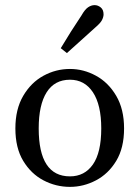

<svg xmlns="http://www.w3.org/2000/svg" viewBox="-20 -718 545 749"><path d="M253 11Q198 11 149.5 -14.5Q101 -40 70.5 -90.5Q40 -141 40 -217Q40 -292 70.5 -344Q101 -396 149.5 -422.5Q198 -449 253 -449Q306 -449 354.5 -422.5Q403 -396 433.5 -344Q464 -292 464 -217Q464 -141 433.5 -90.5Q403 -40 354.5 -14.5Q306 11 253 11ZM253 -30Q310 -30 342.5 -76.5Q375 -123 375 -217Q375 -309 342.5 -358Q310 -407 253 -407Q193 -407 162 -358Q131 -309 131 -217Q131 -30 253 -30ZM217 -530Q236 -562 256 -593.5Q276 -625 298 -658Q311 -681 323.5 -689.5Q336 -698 349 -698Q362 -698 373 -689Q384 -680 384 -662Q384 -652 378 -640Q372 -628 352 -611Q323 -585 296 -560.5Q269 -536 241 -511Z"/></svg>

Font: Lisu Bosa Light
Style: Regular
Weight: 300
Designer: David Morse, Annie Olsen, Victor Gaultney, Frank Grießhammer (Latin)
Foundry: SIL International
Version: Version 2.000